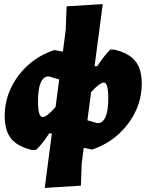

<svg xmlns="http://www.w3.org/2000/svg" viewBox="-20 -724 717 940"><path d="M135 10Q65 -7 34 -46Q3 -85 3 -156Q3 -264 70 -353.5Q137 -443 246 -479L288 -471L302 -580L306 -693L483 -704L443 -400H456Q494 -457 520 -481H540Q611 -464 642.5 -425Q674 -386 674 -315Q674 -207 606.5 -117.5Q539 -28 431 8L390 0L380 76L376 185L199 196L234 -71H221Q185 -16 156 10ZM166 -227Q166 -151 189 -151Q209 -151 252 -200L270 -335L219 -350Q166 -350 166 -227ZM489 -320Q469 -320 426 -273L408 -135L457 -121Q510 -121 510 -243Q510 -320 489 -320Z"/></svg>

Font: Alegreya Sans Black
Style: Italic
Weight: 900
Italic angle: -7°
Designer: Juan Pablo del Peral
Foundry: Huerta Tipografica
Version: Version 2.007